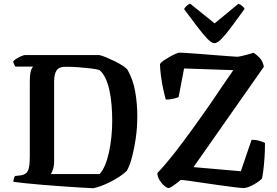

<svg xmlns="http://www.w3.org/2000/svg" viewBox="-20 -997 1467 1018"><path d="M474 1Q446 0 400.5 -3Q355 -6 303 -9.5Q251 -13 200 -17.5Q149 -22 109.5 -26Q70 -30 51 -33Q51 -43 54 -51.5Q57 -60 60 -64L89 -67Q108 -70 118.5 -79Q129 -88 133.5 -109Q138 -130 138 -167V-566Q138 -595 141.5 -612Q145 -629 150 -636.5Q155 -644 156 -644H62Q58 -649 54.5 -656.5Q51 -664 50 -672Q56 -679 68.5 -686.5Q81 -694 93.5 -699.5Q106 -705 112 -705H507Q521 -702 541.5 -693.5Q562 -685 585 -674Q608 -663 627 -651Q646 -639 655 -629Q686 -575 697 -510.5Q708 -446 708 -383Q708 -321 700 -265Q692 -209 680 -164Q668 -119 653 -92Q637 -76 613.5 -60.5Q590 -45 564 -32Q538 -19 514.5 -10.5Q491 -2 474 1ZM250 -74H508Q524 -91 536.5 -120.5Q549 -150 557.5 -188.5Q566 -227 570.5 -270Q575 -313 575 -357Q575 -400 571.5 -441.5Q568 -483 560 -519Q552 -555 539 -582.5Q526 -610 507 -626Q488 -631 459 -634.5Q430 -638 396 -640.5Q362 -643 329 -643Q292 -643 279.5 -623Q267 -603 267 -565V-141Q267 -118 261 -100Q255 -82 250 -74ZM874 0Q865 0 851 -12Q837 -24 826 -42Q815 -60 814 -79Q857 -124 903.5 -183.5Q950 -243 999.5 -311.5Q1049 -380 1099 -452Q1129 -497 1159 -540.5Q1189 -584 1217 -625L956 -634L927 -482Q918 -478 899 -473.5Q880 -469 859 -469Q852 -494 845 -526.5Q838 -559 833.5 -593.5Q829 -628 828 -657Q834 -667 849 -677Q864 -687 881 -696.5Q898 -706 912 -712Q926 -718 932 -718Q940 -718 970 -716Q1000 -714 1040.5 -711Q1081 -708 1122 -704.5Q1163 -701 1195 -699Q1227 -697 1239 -696Q1249 -697 1265.5 -701Q1282 -705 1299 -709.5Q1316 -714 1324 -717Q1339 -709 1356.5 -690.5Q1374 -672 1379 -643L1006 -111L1257 -89L1314 -256Q1337 -256 1356.5 -250Q1376 -244 1385 -239Q1385 -198 1382.5 -161.5Q1380 -125 1376.5 -96Q1373 -67 1369 -50Q1361 -42 1348.5 -33Q1336 -24 1321.5 -16.5Q1307 -9 1294.5 -4.5Q1282 0 1274 0Q1258 0 1222.5 -4.5Q1187 -9 1143.5 -15Q1100 -21 1056.5 -27.5Q1013 -34 981 -38.5Q949 -43 938 -43Q927 -33 914 -23.5Q901 -14 890.5 -7Q880 0 874 0ZM1117 -768Q1102 -768 1078.5 -792.5Q1055 -817 1024.5 -857.5Q994 -898 956 -949Q961 -958 970 -966.5Q979 -975 989 -977L1118 -873L1244 -977Q1254 -974 1263.5 -966Q1273 -958 1277 -950Q1239 -898 1208.5 -856.5Q1178 -815 1155 -791.5Q1132 -768 1117 -768Z"/></svg>

Font: Texturina Medium 12pt SemiBold
Style: Regular
Weight: 600
Version: Version 1.002